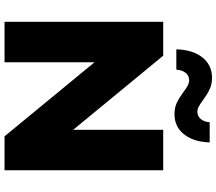

<svg xmlns="http://www.w3.org/2000/svg" viewBox="-74 -881 955 847"><g transform="rotate(90 403.5 -457.5)"><path d="M76.1 -700H225.7L623.9 -216.2H552.6V-700H731V0H581.4L183.2 -483.8H254.6V0H76.1ZM386.6 -788.9Q368.7 -802.2 357.1 -808.3Q345.4 -814.4 334.1 -814.4Q313.8 -814.4 301.3 -798.8Q288.9 -783.1 287.3 -757.9H197.7Q199.2 -829 232.8 -872.2Q266.4 -915.3 323.2 -915.3Q351.3 -915.3 373.2 -905.1Q395.1 -894.9 421 -876.1Q438.4 -863.3 449.8 -856.9Q461.2 -850.6 473 -850.6Q492.9 -850.6 505.3 -865.9Q517.8 -881.3 519.3 -905H608.1Q606.6 -836 573.2 -792.8Q539.8 -749.7 483.4 -749.7Q455.3 -749.7 433.2 -760.1Q411.1 -770.6 386.6 -788.9Z"/></g></svg>

Font: iiserrat Thin
Style: Regular
Weight: 100
Designer: Akira Ohta
Foundry: Akira Ohta
Version: Version 1.200;Glyphs 3.3.1 (3343)